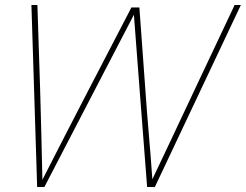

<svg xmlns="http://www.w3.org/2000/svg" viewBox="-20 -750 986 770"><path d="M946 -730H921L760 -389C709 -280 622 -96 591 -31C583 -151 571 -269 563 -389L539 -720H507L335 -389C273 -269 210 -147 150 -29C147 -150 145 -269 141 -389L130 -730H106L129 0H158L360 -389C412 -489 465 -591 517 -691L540 -389L570 0H601Z"/></svg>

Font: Nacelle Thin
Style: Italic
Weight: 100
Italic angle: -12°
Designer: Sora Sagano
Foundry: Sora Sagano
Version: Version 1.000;FEAKit 1.0